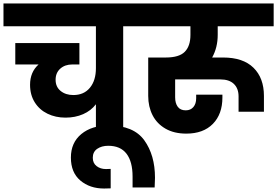

<svg xmlns="http://www.w3.org/2000/svg" viewBox="-37 -760 1595 1105"><path d="M770 -609H672V0H515V-160Q487 -123 441.5 -103Q396 -83 340 -83Q283 -83 236.5 -105.5Q190 -128 163 -171Q136 -214 136 -272Q136 -345 185 -389H51V-512H420V-389H379Q337 -389 310 -365Q283 -341 283 -301Q283 -260 312 -236.5Q341 -213 385 -213Q446 -213 480.5 -255Q515 -297 515 -368V-609H-17V-740H770Z M562 325Q480 325 425.5 279Q371 233 371 147Q371 61 431 11.5Q491 -38 588 -38Q732 -38 793.5 47.5Q855 133 855 263Q855 283 853 319H726V256Q726 170 691 124.5Q656 79 586 79Q548 79 522.5 96.5Q497 114 497 148Q497 179 519 196Q541 213 573 213L600 212V324Q587 325 562 325Z M1216 -559Q1216 -487 1184 -429H1247Q1362 -429 1422 -370Q1482 -311 1482 -208V-117H1336V-205Q1336 -251 1309 -277Q1282 -303 1231 -303H971V-200Q971 -166 986 -145.5Q1001 -125 1032 -125Q1060 -125 1076 -144Q1092 -163 1092 -194V-215H1243V-199Q1243 -103 1188 -47Q1133 9 1035 9Q965 9 915.5 -19.5Q866 -48 841 -97Q816 -146 816 -208V-429H917Q994 -429 1026.5 -462Q1059 -495 1059 -559V-609H736V-740H1538V-609H1216Z"/></svg>

Font: Poppins A&M
Style: Bold-A&M
Weight: 700
Designer: Ninad Kale (Devanagari), Jonny Pinhorn (Latin)
Foundry: Indian Type Foundry
Version: 4.004